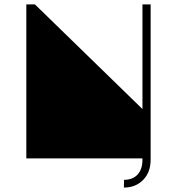

<svg xmlns="http://www.w3.org/2000/svg" viewBox="-20 -717 780 868"><path d="M661 -697V5Q661 62 627 96.5Q593 131 540 131L541 96Q580 96 602 72Q624 48 624 5V-1H99V-697H138L624 -224V-697Z"/></svg>

Font: Major Mono Display
Style: Regular
Weight: 400
Designer: Emre Parlak
Foundry: Emre Parlak
Version: Version 2.000; ttfautohint (v1.8) -l 8 -r 50 -G 200 -x 14 -D